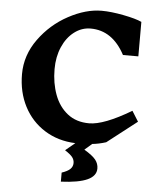

<svg xmlns="http://www.w3.org/2000/svg" viewBox="-67 -862 970 1182"><g transform="rotate(5 418.5 -271.0)"><path d="M526 16 481 55Q533 86 552 110Q571 134 571 164Q571 210 517.5 234.5Q464 259 354 264V208Q390 196 406 180.5Q422 165 422 143Q422 123 409.5 107Q397 91 363 69L422 20Q315 16 232 -36Q149 -88 103.5 -176Q58 -264 58 -375Q58 -492 130 -591.5Q202 -691 309 -748.5Q416 -806 513 -806Q571 -806 648.5 -791Q726 -776 762 -759V-546H667Q590 -691 455 -691Q400 -691 354 -656Q308 -621 281.5 -560Q255 -499 255 -423Q255 -337 281.5 -265.5Q308 -194 362 -151.5Q416 -109 496 -109Q587 -109 755 -209L795 -145L611 -2Q566 12 526 16Z"/></g></svg>

Font: InknutAntiqua
Style: Bold
Weight: 700
Designer: Claus Eggers Srensen
Foundry: Claus Eggers Srensen
Version: Version 1.000; ttfautohint (v1.2) -l 7 -r 28 -G 50 -x 13 -D 